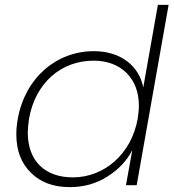

<svg xmlns="http://www.w3.org/2000/svg" viewBox="-20 -760 713 788"><path d="M47 -209C47 -142 67 -90 107 -51C146 -12 199 8 266 8C323 8 375 -6 420 -35C465 -63 500 -99 523 -144L497 0H541L672 -740H628L568 -401C551 -489 476 -550 365 -550C212 -550 83 -441 53 -272C49 -250 47 -229 47 -209ZM94 -216C94 -231 96 -250 99 -272C125 -421 232 -511 364 -511C420 -511 465 -494 499 -461C533 -427 550 -382 550 -325C550 -310 548 -292 545 -272C519 -127 407 -32 279 -32C164 -32 94 -100 94 -216Z"/></svg>

Font: Momo Neue ExtLt
Style: Italic
Weight: 200
Italic angle: -10°
Designer: Ninad Kale (Devanagari), Jonny Pinhorn (Latin)
Foundry: Indian Type Foundry
Version: 4.004